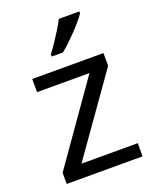

<svg xmlns="http://www.w3.org/2000/svg" viewBox="-142 -849 755 932"><g transform="rotate(-20 235.0 -383.0)"><path d="M431 0H39V-58L327 -468H56V-536H424V-470L140 -68H431ZM383 -756Q374 -742 357 -722Q340 -702 319.5 -680.5Q299 -659 278.5 -639.5Q258 -620 240 -606H182V-618Q197 -637 214.5 -663Q232 -689 249 -716.5Q266 -744 277 -766H383Z"/></g></svg>

Font: Noto Sans Vithkuqi
Style: Regular
Weight: 400
Version: Version 1.001